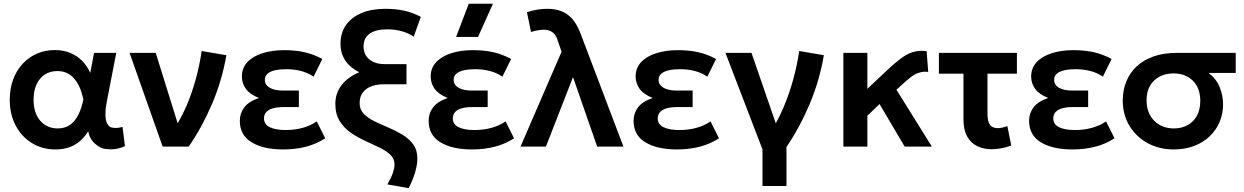

<svg xmlns="http://www.w3.org/2000/svg" viewBox="-20 -782 6634 1024"><path d="M275 15Q205.5 15 150.5 -18.8Q95.5 -52.5 63.8 -112.2Q32 -172 32 -250Q32 -309 50 -357.8Q68 -406.5 100.8 -441.8Q133.5 -477 177.2 -496Q221 -515 272.5 -515Q318.5 -515 355 -499.8Q391.5 -484.5 418.2 -457.2Q445 -430 461.5 -393.5L481.5 -500H600L553.5 -260Q543 -208 542.8 -190.5Q542.5 -173 542.5 -172.5Q542.5 -139.5 552.2 -122Q562 -104.5 575.2 -102Q588.5 -99.5 596.5 -99.5Q612.5 -99.5 633.5 -105L646.5 -2.5Q608 14.5 572.5 14.5Q565.5 14.5 541.2 12.2Q517 10 487.8 -14.8Q458.5 -39.5 450.5 -81.5Q421 -34.5 378.5 -9.8Q336 15 275 15ZM287.5 -97Q326.5 -97 353.8 -116.5Q381 -136 398.2 -170.8Q415.5 -205.5 424.5 -251.5Q421 -268.5 415 -288.5Q409 -308.5 398.8 -328.8Q388.5 -349 373.2 -365.8Q358 -382.5 336.5 -392.8Q315 -403 286 -403Q247.5 -403 219 -384.5Q190.5 -366 174.8 -331.8Q159 -297.5 159 -250.5Q159 -178.5 195 -137.8Q231 -97 287.5 -97Z M847.5 0 671 -500H810.5L927.5 -124.5Q951.5 -165 973.5 -214.5Q1001.5 -279.5 1022.8 -355Q1044 -430.5 1055.5 -510L1187.5 -487.5Q1163.5 -351 1110.8 -227.5Q1058 -104 986.5 0Z M1490 15Q1384.5 15 1321.8 -23.2Q1259 -61.5 1259 -137.5Q1259 -178 1282.8 -209.5Q1306.5 -241 1361 -259.5Q1312 -279 1291 -308.5Q1270 -338 1270 -374Q1270 -419 1299.2 -450.5Q1328.5 -482 1379.8 -498.2Q1431 -514.5 1495.5 -514.5Q1554 -514.5 1602.8 -503.8Q1651.5 -493 1699 -467.5L1652.5 -373Q1623.5 -393.5 1586.2 -403.2Q1549 -413 1506.5 -413Q1474 -413 1448.2 -407.5Q1422.5 -402 1407.5 -389.5Q1392.5 -377 1392.5 -356.5Q1392.5 -329 1418.5 -314Q1444.5 -299 1488.5 -299H1574V-211H1492.5Q1460.5 -211 1437 -204.8Q1413.5 -198.5 1400.8 -185Q1388 -171.5 1388 -150.5Q1388 -119 1418.5 -103.8Q1449 -88.5 1503.5 -88.5Q1551.5 -88.5 1593.8 -100Q1636 -111.5 1669.5 -134.5L1714.5 -44.5Q1669 -14.5 1613 0.2Q1557 15 1490 15Z M2159.5 221.5 2046 201.5Q2067 165 2075.5 139.5Q2084 114 2084 95.5Q2084 64 2061.2 42.8Q2038.5 21.5 2002.5 4.2Q1966.5 -13 1926.2 -31.5Q1886 -50 1850 -75Q1814 -100 1791.2 -137Q1768.5 -174 1768.5 -228.5Q1768.5 -284.5 1801.5 -327.8Q1834.5 -371 1896 -396.5Q1796 -447.5 1796 -549Q1796 -606.5 1825.2 -648.2Q1854.5 -690 1908 -712.5Q1961.5 -735 2035.5 -735Q2091 -735 2136.8 -724.8Q2182.5 -714.5 2224.5 -692L2186.5 -586.5Q2157.5 -606 2121.8 -615.8Q2086 -625.5 2045 -625.5Q1983.5 -625.5 1951.2 -602.2Q1919 -579 1919 -534.5Q1919 -491 1949.5 -465.5Q1980 -440 2032 -440H2148V-332.5H2028Q1966.5 -332.5 1932.2 -306Q1898 -279.5 1898 -232Q1898 -198 1920.2 -175Q1942.5 -152 1977.5 -135Q2012.5 -118 2051.8 -101.5Q2091 -85 2126.2 -63.8Q2161.5 -42.5 2183.8 -12Q2206 18.5 2206 64Q2206 85.5 2200.8 110.5Q2195.5 135.5 2185.2 163.5Q2175 191.5 2159.5 221.5Z M2497 15Q2391.5 15 2328.8 -23.2Q2266 -61.5 2266 -137.5Q2266 -178 2289.8 -209.5Q2313.5 -241 2368 -259.5Q2319 -279 2298 -308.5Q2277 -338 2277 -374Q2277 -419 2306.2 -450.5Q2335.5 -482 2386.8 -498.2Q2438 -514.5 2502.5 -514.5Q2561 -514.5 2609.8 -503.8Q2658.5 -493 2706 -467.5L2659.5 -373Q2630.5 -393.5 2593.2 -403.2Q2556 -413 2513.5 -413Q2481 -413 2455.2 -407.5Q2429.5 -402 2414.5 -389.5Q2399.5 -377 2399.5 -356.5Q2399.5 -329 2425.5 -314Q2451.5 -299 2495.5 -299H2581V-211H2499.5Q2467.5 -211 2444 -204.8Q2420.5 -198.5 2407.8 -185Q2395 -171.5 2395 -150.5Q2395 -119 2425.5 -103.8Q2456 -88.5 2510.5 -88.5Q2558.5 -88.5 2600.8 -100Q2643 -111.5 2676.5 -134.5L2721.5 -44.5Q2676 -14.5 2620 0.2Q2564 15 2497 15ZM2412.5 -585 2480 -762H2609L2529.5 -585Z M2756 0 2975 -506 2954 -567.5Q2946 -595 2927.5 -609.2Q2909 -623.5 2881.5 -623.5Q2867.5 -623.5 2849.8 -620.5Q2832 -617.5 2812 -611.5L2790.5 -716.5Q2817.5 -726.5 2846.5 -730.8Q2875.5 -735 2899 -735Q2941 -735 2974.2 -722.2Q3007.5 -709.5 3032.8 -680.5Q3058 -651.5 3076.5 -602.5L3305 0H3165L3036 -371L2891.5 0Z M3590 15Q3484.5 15 3421.8 -23.2Q3359 -61.5 3359 -137.5Q3359 -178 3382.8 -209.5Q3406.5 -241 3461 -259.5Q3412 -279 3391 -308.5Q3370 -338 3370 -374Q3370 -419 3399.2 -450.5Q3428.5 -482 3479.8 -498.2Q3531 -514.5 3595.5 -514.5Q3654 -514.5 3702.8 -503.8Q3751.5 -493 3799 -467.5L3752.5 -373Q3723.5 -393.5 3686.2 -403.2Q3649 -413 3606.5 -413Q3574 -413 3548.2 -407.5Q3522.5 -402 3507.5 -389.5Q3492.5 -377 3492.5 -356.5Q3492.5 -329 3518.5 -314Q3544.5 -299 3588.5 -299H3674V-211H3592.5Q3560.5 -211 3537 -204.8Q3513.5 -198.5 3500.8 -185Q3488 -171.5 3488 -150.5Q3488 -119 3518.5 -103.8Q3549 -88.5 3603.5 -88.5Q3651.5 -88.5 3693.8 -100Q3736 -111.5 3769.5 -134.5L3814.5 -44.5Q3769 -14.5 3713 0.2Q3657 15 3590 15Z M4046.5 210V14.5L3849 -500H3988L4117.5 -124.5Q4139.5 -163.5 4159.5 -211Q4187.5 -276.5 4209 -353Q4230.5 -429.5 4242.5 -510L4374 -487.5Q4350.5 -351 4298.2 -227.2Q4246 -103.5 4174.5 2V210Z M4478 0V-500H4606V-308.5L4714 -410Q4752 -446 4784.8 -470.2Q4817.5 -494.5 4844.2 -502.8Q4871 -511 4894 -511Q4907.5 -511 4922 -509L4930.5 -398.5Q4922 -399.5 4914 -399.5Q4895.5 -399.5 4876.5 -392.8Q4857.5 -386 4835.8 -369Q4814 -352 4788.5 -328.5L4761 -303.5L4950 0H4805L4671 -227L4606 -165V0Z M5269 14Q5225.5 14 5191.5 -2.8Q5157.5 -19.5 5138 -54.5Q5118.5 -89.5 5118.5 -144V-389H4987.5V-500H5403.5V-389H5246.5V-177.5Q5246.5 -133 5260 -115.8Q5273.5 -98.5 5301.5 -98.5Q5313.5 -98.5 5326.2 -101.5Q5339 -104.5 5352.5 -109.5L5373.5 -6Q5347 4 5320.5 9Q5294 14 5269 14Z M5699.5 15Q5594 15 5531.2 -23.2Q5468.5 -61.5 5468.5 -137.5Q5468.5 -178 5492.2 -209.5Q5516 -241 5570.5 -259.5Q5521.5 -279 5500.5 -308.5Q5479.5 -338 5479.5 -374Q5479.5 -419 5508.8 -450.5Q5538 -482 5589.2 -498.2Q5640.5 -514.5 5705 -514.5Q5763.5 -514.5 5812.2 -503.8Q5861 -493 5908.5 -467.5L5862 -373Q5833 -393.5 5795.8 -403.2Q5758.5 -413 5716 -413Q5683.5 -413 5657.8 -407.5Q5632 -402 5617 -389.5Q5602 -377 5602 -356.5Q5602 -329 5628 -314Q5654 -299 5698 -299H5783.5V-211H5702Q5670 -211 5646.5 -204.8Q5623 -198.5 5610.2 -185Q5597.5 -171.5 5597.5 -150.5Q5597.5 -119 5628 -103.8Q5658.5 -88.5 5713 -88.5Q5761 -88.5 5803.2 -100Q5845.5 -111.5 5879 -134.5L5924 -44.5Q5878.5 -14.5 5822.5 0.2Q5766.5 15 5699.5 15Z M6240 15Q6162 15 6100.5 -18.8Q6039 -52.5 6003.5 -111.5Q5968 -170.5 5968 -245.5Q5968 -300.5 5986.8 -347Q6005.5 -393.5 6042 -427.8Q6078.5 -462 6132.2 -481Q6186 -500 6256.5 -500H6570.5V-393H6426Q6466.5 -362 6484.8 -317.5Q6503 -273 6503 -225Q6503 -174.5 6484.2 -130.8Q6465.5 -87 6430.8 -54.2Q6396 -21.5 6347.8 -3.2Q6299.5 15 6240 15ZM6241 -97Q6282.5 -97 6314.2 -114.8Q6346 -132.5 6363.8 -165.2Q6381.5 -198 6381.5 -243.5Q6381.5 -312.5 6341.8 -351.5Q6302 -390.5 6238.5 -390.5Q6197.5 -390.5 6165 -373.8Q6132.5 -357 6113.8 -325.2Q6095 -293.5 6095 -247.5Q6095 -179 6135.8 -138Q6176.5 -97 6241 -97Z"/></svg>

Font: Geologica EX Med
Style: Regular
Weight: 500
Designer: Sindre Bremnes, Frode Helland
Foundry: Monokrom Skriftforlag AS
Version: Version 1.010;gftools[0.9.28]